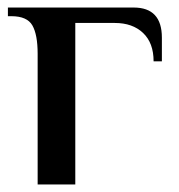

<svg xmlns="http://www.w3.org/2000/svg" viewBox="-20 -490 476 510"><path d="M80 -347Q80 -398 66 -422.5Q52 -447 10 -447H1V-470H335Q410 -470 410 -390V-327H388Q388 -376 360 -402.5Q332 -429 285 -429H180V0H80Z"/></svg>

Font: El Messiri Medium
Style: Regular
Weight: 500
Designer: Mohamed Gaber
Foundry: Kief Type Foundry
Version: Version 2.007